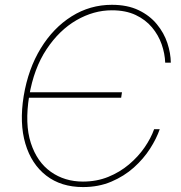

<svg xmlns="http://www.w3.org/2000/svg" viewBox="-20 -757 742 787"><path d="M320.3 9.8Q230.5 9.8 169.7 -37.1Q108.9 -84 84 -168Q59.1 -252 77.1 -363.3Q95.7 -475.1 147.2 -559.1Q198.7 -643.1 273.9 -690.2Q349.1 -737.3 438.5 -737.3Q502.4 -737.3 548.1 -715.3Q593.8 -693.4 623 -657.7Q652.3 -622.1 666 -580.6Q679.7 -539.1 680.2 -500H657.2Q655.8 -537.6 642.6 -575.4Q629.4 -613.3 603 -644.8Q576.7 -676.3 535.9 -695.6Q495.1 -714.8 438.5 -714.8Q363.8 -714.8 293.2 -674.1Q222.7 -633.3 170.7 -554.9Q118.7 -476.6 99.6 -363.3Q81.1 -249 106.4 -170.9Q131.8 -92.8 188.5 -52.7Q245.1 -12.7 319.8 -12.7Q376.5 -12.7 423.8 -32Q471.2 -51.3 508.8 -83Q546.4 -114.7 572.5 -152.6Q598.6 -190.4 611.8 -227.5H634.8Q621.6 -189 595 -147.5Q568.4 -106 528.6 -70.3Q488.8 -34.7 436.5 -12.5Q384.3 9.8 320.3 9.8ZM88.9 -356.4 92.3 -378.9H480L476.6 -356.4Z"/></svg>

Font: Inter 20pt Thin
Style: Italic
Weight: 250
Italic angle: -9.3988°
Version: Version 4.001;git-66647c0bb